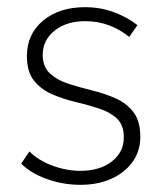

<svg xmlns="http://www.w3.org/2000/svg" viewBox="-20 -505 456 535"><path d="M204 10Q156 10 111 -6Q66 -22 39 -49L62 -83Q87 -58 126 -43.5Q165 -29 204 -29Q258 -29 291.5 -55Q325 -81 325 -122Q325 -157 305.5 -175Q286 -193 255 -203Q224 -213 190 -221Q156 -229 125 -242.5Q94 -256 74.5 -280.5Q55 -305 55 -349Q55 -410 100 -447.5Q145 -485 217 -485Q260 -485 297.5 -471Q335 -457 363 -435L340 -402Q316 -422 285 -434Q254 -446 217 -446Q165 -446 132 -419.5Q99 -393 99 -352Q99 -319 119 -300.5Q139 -282 169.5 -272Q200 -262 235 -253.5Q270 -245 301 -231.5Q332 -218 351.5 -193Q371 -168 371 -124Q371 -84 349.5 -54Q328 -24 290.5 -7Q253 10 204 10Z"/></svg>

Font: SUSE Thin ExtraLight
Style: Regular
Weight: 250
Version: Version 1.000